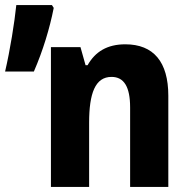

<svg xmlns="http://www.w3.org/2000/svg" viewBox="-141 -734 724 754"><path d="M-121 -453H-8C28 -536 54 -622 70 -703L63 -714H-77C-84 -646 -101 -539 -121 -453ZM59 0H209V-252C209 -368 233 -432 297 -432C346 -432 370 -393 370 -312V0H520V-358C520 -491 462 -560 351 -560C280 -560 233 -531 203 -478H195L175 -549H59Z"/></svg>

Font: Noto Sans Mono SemiCondensed ExtraBold
Style: Regular
Weight: 800
Width: 4
Designer: Monotype Design Team
Foundry: Monotype Imaging Inc.
Version: Version 2.014